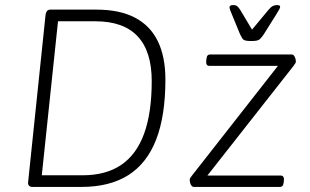

<svg xmlns="http://www.w3.org/2000/svg" viewBox="-20 -738 1224 758"><path d="M109 0Q99 0 94.5 -5Q90 -10 91 -19L160 -681Q162 -690 166 -695Q170 -700 180 -700H361Q452 -700 512.5 -668.5Q573 -637 603 -575.5Q633 -514 633 -424Q633 -281 596.5 -187Q560 -93 486.5 -46.5Q413 0 301 0ZM145 -46H306Q398 -46 458.5 -87Q519 -128 549 -210.5Q579 -293 579 -418Q579 -535 523.5 -594.5Q468 -654 356 -654H209ZM746 0Q740 0 736 -5Q732 -10 730.5 -16.5Q729 -23 729 -28Q729 -33 731.5 -36Q734 -39 738 -45L1100 -507L1104 -478H806Q793 -478 794 -496L795 -505Q796 -515 799.5 -519Q803 -523 810 -523H1130Q1137 -523 1140.5 -518.5Q1144 -514 1146 -507.5Q1148 -501 1148 -495Q1148 -491 1145.5 -487.5Q1143 -484 1139 -478L776 -16L773 -45H1088Q1102 -45 1101 -27L1100 -18Q1099 -9 1095.5 -4.5Q1092 0 1084 0ZM1074 -718Q1079 -718 1082.5 -716.5Q1086 -715 1086 -711Q1086 -708 1082.5 -701Q1079 -694 1070 -680L1021 -602Q1014 -592 1008.5 -586Q1003 -580 995 -578Q987 -576 972 -576Q957 -576 949 -578Q941 -580 937 -586Q933 -592 928 -602L896 -680Q891 -691 888.5 -698.5Q886 -706 886 -708Q886 -714 890 -716Q894 -718 900 -718Q911 -718 916.5 -713.5Q922 -709 929 -698L975 -621L1039 -698Q1049 -710 1056.5 -714Q1064 -718 1074 -718Z"/></svg>

Font: Asap ExtraLight
Style: Italic
Weight: 250
Italic angle: -6°
Version: Version 3.001